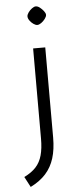

<svg xmlns="http://www.w3.org/2000/svg" viewBox="-62 -722 429 1009"><g transform="rotate(-5 152.5 -217.5)"><path d="M58 254 29 199Q68 180 91 155Q114 130 124 93.5Q134 57 134 6V-470H198V6Q198 68 183.5 114.5Q169 161 138.5 195Q108 229 58 254ZM167 -591Q158 -591 146.5 -599Q135 -607 127 -618.5Q119 -630 119 -640Q119 -649 127 -660.5Q135 -672 146.5 -680.5Q158 -689 167 -689Q177 -689 188 -680.5Q199 -672 208 -660.5Q217 -649 217 -640Q217 -631 208 -619Q199 -607 187.5 -599Q176 -591 167 -591Z"/></g></svg>

Font: Changa Light
Style: Regular
Weight: 300
Designer: Eduardo Rodriguez Tunni
Foundry: Eduardo Rodriguez Tunni
Version: Version 3.002; ttfautohint (v1.8.2)